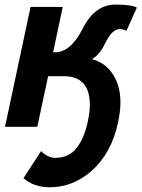

<svg xmlns="http://www.w3.org/2000/svg" viewBox="-20 -543 606 822"><path d="M374 -290Q440.9 -271.5 472.7 -208.5Q495.6 -164.6 495.6 -105Q495.6 -65.4 485.4 -19Q457 114.3 371.1 189.5Q291.5 258.8 192.4 258.8Q125 258.8 80.6 219.7L155.8 104Q185.1 132.8 216.3 132.8Q267.1 132.8 297.9 101.6Q338.4 60.5 356.4 -24.9Q364.7 -64.5 364.7 -93.8Q364.7 -216.8 252.9 -216.8H186L139.6 0H1.5L110.8 -513.2H248.5L207.5 -319.3H216.3Q282.7 -319.3 334.5 -421.4Q386.2 -523.4 474.1 -523.4Q542 -523.4 565.9 -510.7L521.5 -411.1Q504.9 -418.5 492.7 -418.5Q459 -418.5 429.2 -355.5Q407.2 -309.6 374 -290Z"/></svg>

Font: Cadman
Style: Bold Italic
Weight: 700
Italic angle: -12°
Designer: Paul James MIller
Foundry: High-Logic / Made with FontCreator
Version: Version 2.114;March 28, 2021;FontCreator 13.0.0.2683 64-bit